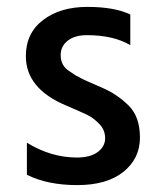

<svg xmlns="http://www.w3.org/2000/svg" viewBox="-20 -532 459 557"><path d="M232 -430Q197 -430 176.5 -414Q156 -398 156 -372Q156 -341 182 -325Q190 -320 194.5 -316.5Q199 -313 209.5 -308Q220 -303 225 -300Q240 -293 279.5 -276Q319 -259 352.5 -226.5Q386 -194 386 -133Q386 -72 338 -33.5Q290 5 204 5Q118 5 58 -25V-118Q128 -75 203 -75Q242 -75 263.5 -91Q285 -107 285 -131Q285 -155 268 -172.5Q251 -190 233.5 -198.5Q216 -207 174 -225Q55 -274 55 -369Q55 -436 105 -474Q155 -512 233.5 -512Q312 -512 358 -490V-401Q309 -430 232 -430Z"/></svg>

Font: Hind Medium
Style: Regular
Weight: 500
Designer: Manushi Parikh, Satya Rajpurohit
Foundry: Indian Type Foundry
Version: Version 1.201;PS 1.0;hotconv 1.0.78;makeotf.lib2.5.61930; tt